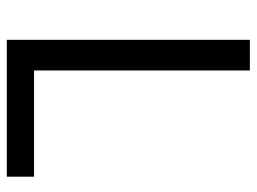

<svg xmlns="http://www.w3.org/2000/svg" viewBox="-115 -639 754 564"><g transform="rotate(90 262.0 -357.0)"><path d="M97 0V-714H187V-80H499V0Z"/></g></svg>

Font: Noto Sans SignWriting
Style: Regular
Weight: 400
Designer: Monotype Design Team
Foundry: Monotype Imaging Inc.
Version: Version 2.004; ttfautohint (v1.8.4.7-5d5b)